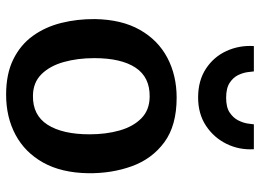

<svg xmlns="http://www.w3.org/2000/svg" viewBox="-134 -730 871 644"><g transform="rotate(90 302.0 -407.5)"><path d="M297 8Q227.5 8 178.8 -16Q130 -40 100 -81.5Q70 -123 56.5 -176.8Q43 -230.5 43.5 -290Q45 -379.5 79.5 -440.5Q114 -501.5 173.2 -532.8Q232.5 -564 307 -564Q400.5 -564 456.5 -522.8Q512.5 -481.5 537 -413.8Q561.5 -346 560.5 -267Q559 -177.5 524.8 -116.2Q490.5 -55 431.5 -23.5Q372.5 8 297 8ZM300.5 -82Q366 -81 398 -131.2Q430 -181.5 430 -272Q430 -327.5 417 -373Q404 -418.5 376.2 -445.8Q348.5 -473 304 -473.5Q238.5 -474.5 206.5 -426.2Q174.5 -378 174.5 -287.5Q174.5 -232 187.5 -185.5Q200.5 -139 228.2 -110.8Q256 -82.5 300.5 -82ZM306.5 -636Q250 -636 210 -662.2Q170 -688.5 150.5 -731.2Q131 -774 134 -823H219Q219.5 -817 221.5 -802Q223.5 -787 231.2 -770.5Q239 -754 257 -742Q275 -730 307.5 -730Q339.5 -730 357.2 -742Q375 -754 383.2 -770.5Q391.5 -787 393.8 -802Q396 -817 396.5 -823H480Q483 -774 462 -731.2Q441 -688.5 401 -662.2Q361 -636 306.5 -636Z"/></g></svg>

Font: Merriweather Sans Medium
Style: Regular
Weight: 500
Designer: Eben Sorkin
Foundry: Eben Sorkin
Version: Version 2.001